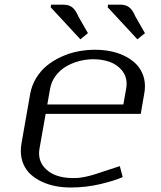

<svg xmlns="http://www.w3.org/2000/svg" viewBox="-20 -812 707 842"><path d="M74.2 -183.1 112.3 -399.9Q119.1 -438 138.9 -470.2Q158.7 -502.4 186.5 -524.9Q214.4 -547.4 249.3 -563.2Q284.2 -579.1 321.3 -586.4Q358.4 -593.8 396.5 -593.8Q431.2 -593.8 463.1 -587.6Q495.1 -581.5 522.9 -568.4Q550.8 -555.2 571.3 -536.6Q591.8 -518.1 603.8 -491.5Q615.7 -464.8 615.7 -433.1Q615.7 -417 612.3 -399.9L597.2 -312.5H180.2L153.3 -160.6Q151.4 -149.9 151.4 -139.6Q151.4 -105.5 172.4 -80.1Q193.4 -54.7 225.8 -43Q258.3 -31.2 297.4 -31.2Q312 -31.2 321.8 -31.7Q331.5 -32.2 353.8 -36.6Q376 -41 402.8 -49.8L505.4 -83.5L518.1 -35.6Q484.4 -20 420.9 -4.9Q357.4 10.3 290 10.3Q255.4 10.3 223.6 4.2Q191.9 -2 164.1 -14.9Q136.2 -27.8 115.5 -46.4Q94.7 -64.9 83 -91.6Q71.3 -118.2 71.3 -149.9Q71.3 -166 74.2 -183.1ZM533.2 -422.9Q535.2 -433.6 535.2 -444.3Q535.2 -478.5 514.4 -503.7Q493.7 -528.8 461.2 -540.5Q428.7 -552.2 389.2 -552.2Q357.4 -552.2 326.4 -543.9Q295.4 -535.6 269 -520Q242.7 -504.4 223.9 -479.2Q205.1 -454.1 199.7 -422.9L187.5 -354H521ZM452.1 -780.3 454.1 -791.5H508.3Q531.7 -791.5 546.6 -780Q561.5 -768.6 573.2 -740.7L615.7 -666.5L582.5 -639.6ZM202.1 -780.3 204.1 -791.5H258.3Q281.7 -791.5 296.6 -780Q311.5 -768.6 323.2 -740.7L365.7 -666.5L332.5 -639.6Z"/></svg>

Font: Resagnicto
Style: Italic
Weight: 500
Italic angle: -10°
Version: Version 0.999